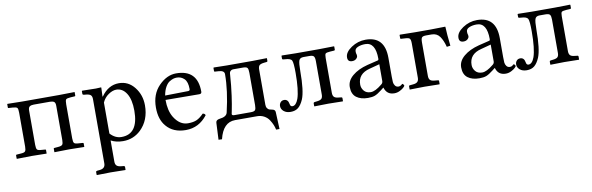

<svg xmlns="http://www.w3.org/2000/svg" viewBox="-47 -848 4595 1491"><g transform="rotate(-10 2250.0 -102.5)"><path d="M111.8 -347.2Q111.8 -377.9 105 -386Q98.1 -394 68.8 -396L37.1 -397.9Q32.2 -397.9 32.2 -402.8V-429.2L34.2 -431.2L149.9 -429.2H441.9L563 -431.2L564 -429.2V-403.8Q564 -397.9 558.1 -397.9L525.9 -396Q496.1 -394 489.5 -386.5Q482.9 -378.9 482.9 -348.1V-80.1Q482.9 -51.3 490.5 -42.7Q498 -34.2 525.9 -33.2L558.1 -30.8Q564 -30.8 564 -24.9V0L563 2Q491.2 0 444.8 0L329.1 2L328.1 0V-25.9Q328.1 -30.8 333 -30.8L361.8 -33.2Q389.6 -35.2 397.2 -44.2Q404.8 -53.2 404.8 -80.1V-351.1Q404.8 -376 393.3 -383.1Q381.8 -390.1 361.8 -390.1H233.9Q213.9 -390.1 202.4 -382.6Q190.9 -375 190.9 -351.1V-80.1Q190.9 -51.3 198.5 -42.7Q206.1 -34.2 232.9 -33.2L262.2 -30.8Q267.1 -30.8 267.1 -24.9V0L266.1 2Q196.3 0 150.9 0L33.2 2L30.8 0V-25.9Q30.8 -30.8 37.1 -30.8L68.8 -33.2Q96.7 -34.2 104.2 -43.7Q111.8 -53.2 111.8 -80.1Z M773.9 -311V-66.9Q813 -23.9 862.8 -23.9Q995.6 -23.9 995.6 -208Q995.6 -295.9 965.1 -344.5Q934.6 -393.1 884.8 -393.1Q856 -393.1 823 -370.6Q790 -348.1 773.9 -311ZM773.9 -429.2 771 -358.9H773.9Q830.1 -439 913.6 -439Q987.8 -439 1035.9 -377.9Q1084 -316.9 1084 -234.9Q1084 -117.7 1009.8 -45.9Q950.7 10.3 868.7 9.8Q815.4 9.8 773.9 -12.2V154.8Q773.9 175.8 784.4 186.3Q794.9 196.8 819.8 199.2L839.8 201.2Q848.6 203.1 848.6 209V231.9L846.7 233.9Q772.5 231.9 731.9 231.9L623.5 233.9L620.6 231.9V209Q620.6 203.1 629.9 201.2L649.9 199.2Q694.8 195.3 694.8 154.8V-352.1Q694.8 -373 685.3 -383.1Q675.8 -393.1 649.9 -396L629.9 -397.9Q621.1 -399.9 620.6 -405.8V-429.2L623.5 -431.2Q694.3 -429.2 731.9 -429.2L772 -431.2Z M1251.5 -282.2 1432.6 -285.2Q1447.8 -285.2 1447.3 -298.8Q1447.3 -356 1422.9 -379.9Q1398.4 -403.8 1364.3 -403.8Q1351.1 -403.8 1338.4 -400.4Q1325.7 -397 1307.1 -386Q1288.6 -375 1273.4 -348.1Q1258.3 -321.3 1251.5 -282.2ZM1513.7 -92.8Q1530.8 -91.8 1534.7 -77.1Q1467.8 9.8 1364.3 9.8Q1265.1 9.8 1211.4 -54.2Q1164.6 -108.4 1164.6 -202.1Q1164.6 -308.1 1228 -372.6Q1291.5 -437 1364.3 -437Q1533.2 -437 1533.2 -263.2Q1533.2 -246.1 1514.6 -246.1L1248.5 -248Q1248.5 -164.1 1280.3 -110.8Q1324.2 -39.1 1389.6 -39.1Q1431.6 -39.1 1458.3 -51Q1484.9 -63 1513.7 -92.8Z M1600.1 127.9 1606.4 -4.9Q1607.4 -26.9 1636.2 -30.8Q1692.4 -36.6 1699.2 -69.8Q1738.3 -235.8 1738.3 -365.2Q1738.3 -393.1 1695.3 -396L1666 -397.9Q1658.2 -397.9 1658.2 -402.8V-429.2L1662.1 -431.2Q1745.1 -429.2 1763.2 -429.2H1966.3Q1966.3 -429.2 2079.1 -431.2L2080.1 -429.2V-409.2Q2080.1 -402.3 2073.2 -401.9L2054.2 -399.9Q2025.4 -397 2015.4 -387.5Q2005.4 -377.9 2005.4 -353V-76.2Q2005.4 -59.1 2013.2 -48.6Q2021 -38.1 2028.6 -35.6Q2036.1 -33.2 2048.3 -30.8Q2075.2 -26.9 2075.2 -5.9L2081.1 127.9H2054.2Q2050.3 108.9 2042.7 90.3Q2035.2 71.8 2020.8 49.3Q2006.3 26.9 1981.7 13.4Q1957 0 1926.3 0H1753.4Q1658.2 0 1627.4 128.9ZM1735.4 -50.8Q1735.4 -38.6 1755.4 -39.1H1884.3Q1912.1 -39.1 1919.2 -49.6Q1926.3 -60.1 1926.3 -87.9V-341.8Q1926.3 -370.6 1919.2 -380.9Q1912.1 -391.1 1884.3 -391.1H1807.1Q1795.9 -391.1 1788.6 -385Q1781.2 -378.9 1779.3 -373.5Q1777.3 -368.2 1777.3 -365.2Q1770.5 -265.1 1759.8 -190.7Q1749 -116.2 1742.2 -85Q1735.4 -53.7 1735.4 -50.8Z M2115.7 -45.9Q2115.7 -63 2126.2 -75.4Q2136.7 -87.9 2154.8 -87.9Q2185.5 -87.9 2191.9 -49.8Q2194.8 -28.8 2210.9 -28.8Q2239.7 -28.8 2257.8 -78.1Q2279.8 -142.1 2279.8 -278.8Q2279.8 -358.9 2270.8 -377.4Q2261.7 -396 2217.8 -397.9Q2208 -398.9 2203.4 -399.4Q2198.7 -399.9 2196.8 -401.9Q2194.8 -403.8 2194.8 -409.2V-429.2L2198.7 -431.2Q2264.6 -429.2 2306.6 -429.2H2490.7L2607.9 -431.2L2610.8 -429.2V-404.8Q2610.8 -397.9 2603 -397.9L2572.8 -396Q2543 -394 2536.4 -387.5Q2529.8 -380.9 2529.8 -353V-78.1Q2529.8 -56.2 2539.8 -45.7Q2549.8 -35.2 2574.7 -33.2L2594.7 -30.8Q2603.5 -30.8 2604 -22.9V0L2602.1 2Q2530.3 0 2488.8 0L2378.9 2L2377 0V-22.9Q2377 -28.8 2384.8 -30.8L2404.8 -33.2Q2431.6 -36.1 2441.2 -46.1Q2450.7 -56.2 2450.7 -78.1V-341.8Q2450.7 -368.7 2442.9 -379.4Q2435.1 -390.1 2407.7 -390.1H2360.8Q2333 -390.1 2325.4 -369.6Q2317.9 -349.1 2317.9 -286.1Q2317.9 -130.4 2292 -67.9Q2273.9 -25.9 2250.5 -6.8Q2227.1 12.2 2189.9 12.2Q2156.7 12.2 2136.2 -4.9Q2115.7 -22 2115.7 -45.9Z M2931.6 -232.9 2852.5 -211.9Q2757.3 -188 2757.8 -102.1Q2757.8 -75.2 2776.1 -53Q2794.4 -30.8 2829.6 -30.8Q2864.7 -30.8 2917.5 -74.2Q2931.6 -84 2931.6 -100.1ZM2931.6 -47.9H2929.7L2909.7 -32.2Q2876.5 -6.3 2855.5 1.7Q2834.5 9.8 2800.8 9.8Q2743.7 9.8 2709.2 -16.1Q2674.8 -42 2674.8 -98.1Q2674.8 -147.9 2720.2 -186Q2765.6 -224.1 2839.8 -243.2L2925.8 -264.2Q2931.6 -266.1 2931.6 -275.9Q2931.6 -405.8 2850.6 -405.8Q2817.4 -405.8 2792.5 -395.3Q2767.6 -384.8 2767.6 -363.8Q2767.6 -349.6 2769.5 -344.2Q2772.5 -338.4 2772.5 -326.2Q2772.5 -314.9 2760.5 -304Q2748.5 -293 2728.5 -293Q2693.4 -293 2693.8 -328.1Q2693.8 -369.1 2745.8 -404.1Q2797.9 -439 2858.9 -439Q3009.8 -439 3009.8 -270V-121.1Q3009.8 -92.3 3011.2 -77.1Q3012.7 -62 3022.2 -49.1Q3031.7 -36.1 3049.8 -36.1Q3062 -36.1 3070.8 -43.9Q3079.6 -51.8 3080.6 -51.8Q3083.5 -51.8 3088.6 -45.9Q3093.8 -40 3093.8 -35.2Q3093.8 -32.2 3083.3 -21.7Q3072.8 -11.2 3051.8 -0.7Q3030.8 9.8 3008.8 9.8Q2948.7 10.3 2931.6 -47.9Z M3208 -78.1V-348.1Q3208 -377 3200.2 -386Q3192.4 -395 3164.1 -396L3132.3 -397.9Q3126.5 -397.9 3126 -402.8V-429.2L3129.4 -431.2Q3217.3 -429.2 3249 -429.2H3373L3485.4 -431.2L3487.3 -429.2Q3489.3 -371.1 3500 -278.8L3471.2 -274.9Q3458 -326.7 3435.5 -358.4Q3413.1 -390.1 3371.1 -390.1H3329.1Q3303.2 -390.1 3295.2 -381.1Q3287.1 -372.1 3287.1 -340.8V-78.1Q3287.1 -56.2 3297.1 -45.7Q3307.1 -35.2 3333 -33.2L3358.4 -30.8Q3366.2 -30.8 3366.2 -22.9V0L3364.3 2Q3289.1 0 3247.1 0L3131.3 2L3129.4 0V-22.9Q3129.4 -30.8 3138.2 -30.8L3162.1 -33.2Q3187 -35.2 3197.5 -45.7Q3208 -56.2 3208 -78.1Z M3810.1 -232.9 3731 -211.9Q3635.7 -188 3636.2 -102.1Q3636.2 -75.2 3654.5 -53Q3672.9 -30.8 3708 -30.8Q3743.2 -30.8 3795.9 -74.2Q3810.1 -84 3810.1 -100.1ZM3810.1 -47.9H3808.1L3788.1 -32.2Q3754.9 -6.3 3733.9 1.7Q3712.9 9.8 3679.2 9.8Q3622.1 9.8 3587.6 -16.1Q3553.2 -42 3553.2 -98.1Q3553.2 -147.9 3598.6 -186Q3644 -224.1 3718.3 -243.2L3804.2 -264.2Q3810.1 -266.1 3810.1 -275.9Q3810.1 -405.8 3729 -405.8Q3695.8 -405.8 3670.9 -395.3Q3646 -384.8 3646 -363.8Q3646 -349.6 3647.9 -344.2Q3650.9 -338.4 3650.9 -326.2Q3650.9 -314.9 3638.9 -304Q3627 -293 3606.9 -293Q3571.8 -293 3572.3 -328.1Q3572.3 -369.1 3624.3 -404.1Q3676.3 -439 3737.3 -439Q3888.2 -439 3888.2 -270V-121.1Q3888.2 -92.3 3889.6 -77.1Q3891.1 -62 3900.6 -49.1Q3910.2 -36.1 3928.2 -36.1Q3940.4 -36.1 3949.2 -43.9Q3958 -51.8 3959 -51.8Q3961.9 -51.8 3967 -45.9Q3972.2 -40 3972.2 -35.2Q3972.2 -32.2 3961.7 -21.7Q3951.2 -11.2 3930.2 -0.7Q3909.2 9.8 3887.2 9.8Q3827.1 10.3 3810.1 -47.9Z M3977.5 -45.9Q3977.5 -63 3988 -75.4Q3998.5 -87.9 4016.6 -87.9Q4047.4 -87.9 4053.7 -49.8Q4056.6 -28.8 4072.8 -28.8Q4101.6 -28.8 4119.6 -78.1Q4141.6 -142.1 4141.6 -278.8Q4141.6 -358.9 4132.6 -377.4Q4123.5 -396 4079.6 -397.9Q4069.8 -398.9 4065.2 -399.4Q4060.5 -399.9 4058.6 -401.9Q4056.6 -403.8 4056.6 -409.2V-429.2L4060.5 -431.2Q4126.5 -429.2 4168.5 -429.2H4352.5L4469.7 -431.2L4472.7 -429.2V-404.8Q4472.7 -397.9 4464.8 -397.9L4434.6 -396Q4404.8 -394 4398.2 -387.5Q4391.6 -380.9 4391.6 -353V-78.1Q4391.6 -56.2 4401.6 -45.7Q4411.6 -35.2 4436.5 -33.2L4456.5 -30.8Q4465.3 -30.8 4465.8 -22.9V0L4463.9 2Q4392.1 0 4350.6 0L4240.7 2L4238.8 0V-22.9Q4238.8 -28.8 4246.6 -30.8L4266.6 -33.2Q4293.5 -36.1 4303 -46.1Q4312.5 -56.2 4312.5 -78.1V-341.8Q4312.5 -368.7 4304.7 -379.4Q4296.9 -390.1 4269.5 -390.1H4222.7Q4194.8 -390.1 4187.3 -369.6Q4179.7 -349.1 4179.7 -286.1Q4179.7 -130.4 4153.8 -67.9Q4135.7 -25.9 4112.3 -6.8Q4088.9 12.2 4051.8 12.2Q4018.6 12.2 3998 -4.9Q3977.5 -22 3977.5 -45.9Z"/></g></svg>

Font: Linux Libertine Capitals
Style: Small Caps
Weight: 400
Designer: Philipp H. Poll
Foundry: Philipp H. Poll
Version: Version 5.1.3